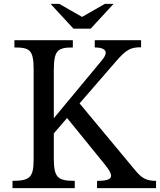

<svg xmlns="http://www.w3.org/2000/svg" viewBox="-20 -979 832 999"><path d="M260 -159C260 -57 277 -38 369 -38V0H45V-38C138 -38 155 -58 155 -152V-618C155 -720 134 -732 55 -732V-770H359V-732C279 -732 260 -717 260 -611V-364L510 -665C523 -681 530 -694 530 -704C530 -722 511 -732 473 -732V-770H714V-733C661 -733 638 -723 582 -658L394 -441L686 -90C719 -51 743 -38 792 -38V0H485V-38C537 -38 558 -46 558 -65C558 -76 548 -96 524 -125L329 -365L260 -285ZM452 -830 571 -959H526L407 -891L288 -959H243L362 -830Z"/></svg>

Font: Libre Baskerville
Style: Regular
Weight: 400
Designer: Pablo Impallari, Rodrigo Fuenzalida
Foundry: Pablo Impallari, Rodrigo Fuenzalida
Version: Version 1.051;Glyphs 3.2.3 (3260)